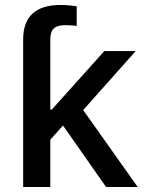

<svg xmlns="http://www.w3.org/2000/svg" viewBox="-20 -751 587 771"><path d="M73 0H182V-190L233 -247L406 0H533L314 -309L525 -546H399L188 -311H182V-593C182 -634 200 -650 243 -650C256 -650 272 -649 288 -647V-726C268 -729 245 -731 223 -731C124 -731 73 -685 73 -593Z"/></svg>

Font: Wafeq Medium
Style: Regular
Weight: 500
Designer: Rasmus Andersson & Azza Alameddine
Foundry: Google & TypeTogether
Version: Version 3.000;January 28, 2025;FontCreator 15.0.0.3014 64-bi